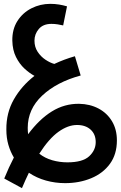

<svg xmlns="http://www.w3.org/2000/svg" viewBox="-20 -557 627 997"><path d="M94 420 2 370Q26 311 52 261Q34 231 23.5 195Q13 159 13 116Q12 29 52 -41Q92 -111 159 -163Q133 -177 107 -201Q81 -225 63 -261Q45 -297 44 -346Q43 -405 70.5 -448Q98 -491 143.5 -514Q189 -537 241 -537Q265 -537 286.5 -533.5Q308 -530 328 -524L308 -425Q295 -428 279.5 -430.5Q264 -433 247 -433Q204 -433 181.5 -406.5Q159 -380 159 -346Q159 -313 175.5 -288Q192 -263 216 -247Q240 -231 262 -225Q313 -249 369 -265L399 -165Q274 -131 199 -60.5Q124 10 124 107Q124 124 126 140Q184 62 249.5 21.5Q315 -19 391 -18Q447 -17 491.5 6.5Q536 30 561.5 72.5Q587 115 587 172Q587 244 551 293.5Q515 343 453.5 368.5Q392 394 318 394Q267 394 218.5 380.5Q170 367 130 340Q112 377 94 420ZM380 92Q333 92 283.5 127.5Q234 163 184 241Q213 264 251 275Q289 286 330 286Q409 286 443 254.5Q477 223 477 181Q477 140 450.5 116Q424 92 380 92Z"/></svg>

Font: Noto Sans Arabic ExtCond SemBd
Style: Regular
Weight: 600
Width: 2
Designer: Monotype Design Team, Nadine Chahine, Nizar Qandah and Khaled Hosny
Foundry: Monotype Imaging Inc.
Version: Version 2.012; ttfautohint (v1.8.4.7-5d5b)